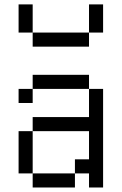

<svg xmlns="http://www.w3.org/2000/svg" viewBox="-20 -832 540 852"><path d="M125 -687.5H62.5V-812.5H125ZM62.5 -250H125V-62.5H62.5ZM62.5 -437.5H125V-375H62.5ZM125 -62.5H312.5V0H125ZM125 -312.5H375V-437.5H437.5V0H375V-62.5H312.5V-125H375V-250H125ZM125 -500H375V-437.5H125ZM125 -687.5H375V-625H125ZM375 -812.5H437.5V-687.5H375Z"/></svg>

Font: ChillBitmapSE 16px
Style: Regular
Weight: 400
Designer: Designed by Warren2060
Foundry: ChillType
Version: Version 1.000